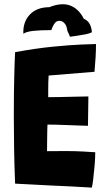

<svg xmlns="http://www.w3.org/2000/svg" viewBox="-20 -869 518 896"><path d="M408.5 6.5Q359 3.5 311.2 1Q263.5 -1.5 214 -3.5Q174 -5.5 132.2 -7.8Q90.5 -10 50.5 -12Q47 -96.5 45.8 -175.2Q44.5 -254 44.5 -324Q44.5 -435.5 46.5 -513.2Q48.5 -591 50.5 -625.5Q144.5 -643 225.2 -651Q306 -659 360.2 -661.2Q414.5 -663.5 428 -663.5Q428 -631 426 -599.8Q424 -568.5 421 -534L207 -516.5Q206 -507.5 205.5 -486.8Q205 -466 205 -445Q205 -424 205 -415.5Q224.5 -415.5 260.5 -416.2Q296.5 -417 333.2 -417.8Q370 -418.5 392.5 -419L390.5 -282Q382 -282 355.2 -283Q328.5 -284 296.2 -285.2Q264 -286.5 237 -287.2Q210 -288 201.5 -287.5Q201 -279 200.5 -254.2Q200 -229.5 199.8 -203Q199.5 -176.5 199.5 -163.5Q206 -163.5 234.5 -163.8Q263 -164 293 -164Q330.5 -164 367 -162Q403.5 -160 424.5 -158.5Q424.5 -131.5 421.5 -96Q418.5 -60.5 414.8 -31Q411 -1.5 408.5 6.5ZM89 -711.5Q86.5 -766 118.8 -800.5Q151 -835 210 -835.5Q268.5 -858.5 308.2 -843Q348 -827.5 371 -781.5Q389.5 -773.5 398.2 -757.8Q407 -742 409 -718.5Q398 -712.5 378.8 -708.8Q359.5 -705 339.5 -702.2Q319.5 -699.5 306.5 -697.5Q303.5 -705 301 -711.5Q298.5 -718 295 -723.5Q292 -744 285.8 -754Q279.5 -764 272 -768Q260 -775 246 -769.5Q232 -764 219.5 -728.5Q170 -728.5 136.5 -725Q103 -721.5 89 -711.5Z"/></svg>

Font: Grandstander
Style: Bold
Weight: 700
Designer: Tyler Finck
Foundry: Etcetera Type Co
Version: Version 1.200; ttfautohint (v1.8.3)